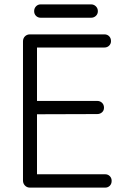

<svg xmlns="http://www.w3.org/2000/svg" viewBox="-20 -857 588 877"><path d="M117 0Q103 0 94 -9.5Q85 -19 85 -32V-668Q85 -682 94 -691Q103 -700 117 -700H149V0ZM127 -640V-700H457Q470 -700 478.5 -691.5Q487 -683 487 -669Q487 -657 478.5 -648.5Q470 -640 457 -640ZM121 -335V-396H424Q437 -396 446 -387.5Q455 -379 455 -365Q455 -352 446 -344Q437 -336 424 -336ZM133 0V-61H460Q473 -61 481.5 -52.5Q490 -44 490 -31Q490 -17 481.5 -8.5Q473 0 460 0ZM166 -776Q153 -776 144.5 -784.5Q136 -793 136 -806Q136 -819 144.5 -828Q153 -837 166 -837H396Q409 -837 418 -828Q427 -819 427 -806Q427 -793 418 -784.5Q409 -776 396 -776Z"/></svg>

Font: National Park Light
Style: Regular
Weight: 300
Designer: Andrea Herstowski, Ben Hoepner
Version: Version 1.009